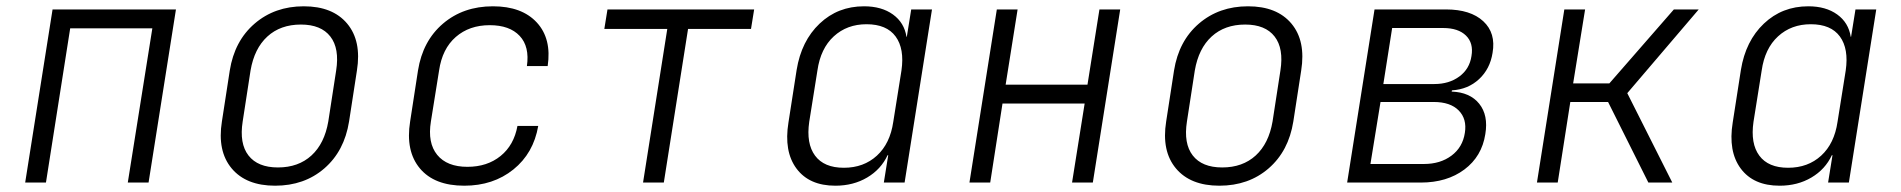

<svg xmlns="http://www.w3.org/2000/svg" viewBox="-20 -580 6040 610"><path d="M60 0 147 -550H539L452 0H386L464 -490H203L126 0Z M854 10Q762 10 716 -45Q670 -100 685 -194L710 -356Q725 -450 789 -505Q853 -560 945 -560Q1037 -560 1083 -505Q1129 -450 1114 -356L1089 -194Q1074 -100 1010.5 -45Q947 10 854 10ZM863 -48Q928 -48 969.5 -86Q1011 -124 1023 -194L1048 -356Q1059 -426 1029.5 -464Q1000 -502 936 -502Q871 -502 829.5 -464Q788 -426 776 -356L751 -194Q740 -124 769.5 -86Q799 -48 863 -48Z M1455 10Q1360 10 1314 -45Q1268 -100 1283 -194L1308 -356Q1323 -450 1387.5 -505Q1452 -560 1546 -560Q1638 -560 1685.5 -508.5Q1733 -457 1720 -370H1654Q1663 -432 1631 -466Q1599 -500 1536 -500Q1471 -500 1428 -462.5Q1385 -425 1375 -356L1349 -194Q1338 -126 1369 -88Q1400 -50 1465 -50Q1528 -50 1570.5 -84.5Q1613 -119 1624 -180H1690Q1675 -93 1611 -41.5Q1547 10 1455 10Z M2023 0 2100 -488H1900L1910 -550H2376L2366 -488H2166L2089 0Z M2634 10Q2551 10 2510.5 -44.5Q2470 -99 2485 -191L2511 -358Q2526 -450 2584 -505Q2642 -560 2725 -560Q2781 -560 2817 -534Q2853 -508 2860 -463H2861L2875 -550H2941L2854 0H2788L2802 -87H2800Q2779 -42 2735 -16Q2691 10 2634 10ZM2661 -47Q2724 -47 2766 -85.5Q2808 -124 2818 -193L2844 -356Q2854 -425 2825.5 -464Q2797 -503 2733 -503Q2671 -503 2629 -464.5Q2587 -426 2577 -356L2551 -193Q2541 -124 2569.5 -85.5Q2598 -47 2661 -47Z M3060 0 3147 -550H3213L3175 -311H3435L3473 -550H3539L3452 0H3386L3426 -251H3165L3126 0Z M3854 10Q3762 10 3716 -45Q3670 -100 3685 -194L3710 -356Q3725 -450 3789 -505Q3853 -560 3945 -560Q4037 -560 4083 -505Q4129 -450 4114 -356L4089 -194Q4074 -100 4010.5 -45Q3947 10 3854 10ZM3863 -48Q3928 -48 3969.5 -86Q4011 -124 4023 -194L4048 -356Q4059 -426 4029.5 -464Q4000 -502 3936 -502Q3871 -502 3829.5 -464Q3788 -426 3776 -356L3751 -194Q3740 -124 3769.5 -86Q3799 -48 3863 -48Z M4260 0 4347 -550H4574Q4652 -550 4692.5 -512.5Q4733 -475 4722 -412Q4714 -361 4679 -328.5Q4644 -296 4593 -293L4592 -289Q4650 -287 4679.5 -250.5Q4709 -214 4699 -154Q4688 -83 4632.5 -41.5Q4577 0 4494 0ZM4375 -313H4537Q4584 -313 4616.5 -337Q4649 -361 4655 -402Q4662 -443 4637.5 -467Q4613 -491 4565 -491H4403ZM4334 -59H4504Q4556 -59 4591.5 -85.5Q4627 -112 4634 -158Q4641 -202 4614.5 -229Q4588 -256 4535 -256H4366Z M4863 0 4950 -550H5016L4978 -315H5093L5298 -550H5377L5150 -284L5293 0H5217L5089 -256H4969L4929 0Z M5634 10Q5551 10 5510.5 -44.5Q5470 -99 5485 -191L5511 -358Q5526 -450 5584 -505Q5642 -560 5725 -560Q5781 -560 5817 -534Q5853 -508 5860 -463H5861L5875 -550H5941L5854 0H5788L5802 -87H5800Q5779 -42 5735 -16Q5691 10 5634 10ZM5661 -47Q5724 -47 5766 -85.5Q5808 -124 5818 -193L5844 -356Q5854 -425 5825.5 -464Q5797 -503 5733 -503Q5671 -503 5629 -464.5Q5587 -426 5577 -356L5551 -193Q5541 -124 5569.5 -85.5Q5598 -47 5661 -47Z"/></svg>

Font: NKDuy Mono ExtraLight
Style: Italic
Weight: 200
Italic angle: -9°
Monospace: yes
Designer: NKDuy
Foundry: NKDuy
Version: Version 2.251; ttfautohint (v1.8.4.7-5d5b)